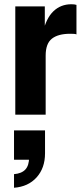

<svg xmlns="http://www.w3.org/2000/svg" viewBox="-20 -540 393 904"><path d="M52 0V-510H191V-387H195V0ZM195 -278 181 -384Q197 -454 231.5 -487Q266 -520 316 -520Q331 -520 340 -517V-378Q336 -380 328.5 -380.5Q321 -381 310 -381Q254 -381 224.5 -358Q195 -335 195 -278ZM46 344V280Q82 277 99.5 258Q117 239 117 201L168 212H46V74H192V182Q192 251 152.5 295Q113 339 46 344Z"/></svg>

Font: Instrument Sans SemiCondensed
Style: Bold
Weight: 700
Width: 4
Designer: Rodrigo Fuenzalida
Foundry: fragTYPE
Version: Version 1.000;gftools[0.9.28]